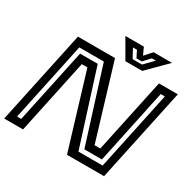

<svg xmlns="http://www.w3.org/2000/svg" viewBox="-186 -1052 1261 1247"><g transform="rotate(30 445.0 -429.0)"><path d="M-4.5 0 144.5 -700H422.5L590.5 -143.5H633.5L752 -700H893.5L744.5 0H466.5L297.5 -558H255.5L137 0ZM61.5 -53H92.5L211.5 -611.5H344L520.5 -55H702L827.5 -646H796.5L678 -87H546.5L371 -644H187ZM491 -716 409 -858H547.5L572.5 -804L620.5 -858H759L617 -716ZM525 -751H595.5L660.5 -818H630.5L584 -768H544L519 -818H489Z"/></g></svg>

Font: Tourney Expanded SemiBold
Style: Italic
Weight: 600
Width: 7
Italic angle: -12°
Designer: Tyler Finck
Foundry: Etcetera Type Co
Version: Version 1.010; ttfautohint (v1.8.3)